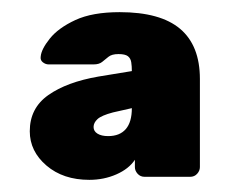

<svg xmlns="http://www.w3.org/2000/svg" viewBox="-20 -725 394 316"><path d="M127 -429Q84 -429 56.5 -452.5Q29 -476 29 -509Q29 -547 59.5 -568.5Q90 -590 142 -599L197 -608Q197 -616 196 -622.5Q195 -629 190.5 -632.5Q186 -636 175 -636Q164 -636 158.5 -631.5Q153 -627 148 -623Q143 -619 134 -619H60Q55 -619 50.5 -622.5Q46 -626 47 -632Q48 -644 62 -661.5Q76 -679 104 -692Q132 -705 177 -705Q244 -705 276.5 -677.5Q309 -650 309 -595V-450Q309 -444 304.5 -439Q300 -434 293 -434H218Q211 -434 206.5 -439Q202 -444 202 -450V-462Q192 -447 171.5 -438Q151 -429 127 -429ZM158 -501Q177 -501 187 -512.5Q197 -524 197 -547L166 -540Q147 -535 140.5 -529Q134 -523 134 -516Q134 -509 140.5 -505Q147 -501 158 -501Z"/></svg>

Font: Rubik ExtraBold
Style: Regular
Weight: 800
Designer: Hubert and Fischer
Foundry: Hubert and Fischer
Version: Version 2.300;gftools[0.9.30]